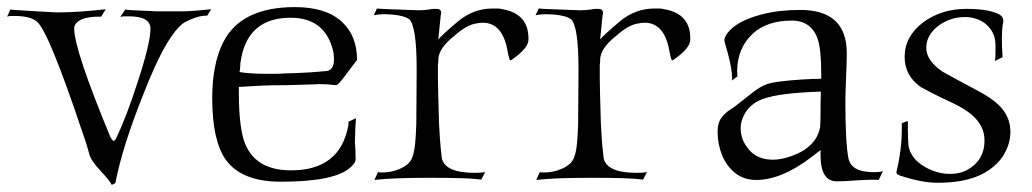

<svg xmlns="http://www.w3.org/2000/svg" viewBox="-66 -504 2909 541"><path d="M249 17Q244 6 217 -23Q193 -49 187 -65Q184 -76 179 -93Q174 -110 166 -132Q71 -416 38 -443Q19 -459 -24 -459Q-31 -459 -36 -459Q-41 -459 -46 -457L-37 -477Q-29 -476 -9.5 -475Q10 -474 40 -472L94 -469Q153 -469 232 -478L219 -457H209Q188 -457 168 -451Q143 -441 143 -424Q143 -364 245 -118Q251 -107 254 -107Q258 -107 262 -116Q290 -174 322 -273Q358 -383 358 -423Q358 -458 297 -458Q290 -458 284 -458Q278 -458 273 -456L287 -477Q293 -476 310.5 -475Q328 -474 357 -473Q368 -472 380 -472Q392 -472 404 -472H444Q472 -472 529 -478L518 -460Q502 -460 486.5 -455Q471 -450 454 -441Q430 -426 400.5 -375Q371 -324 337 -236Q279 -91 259 12Z M725 8Q615 8 570 -54Q532 -109 532 -227Q532 -324 563 -385Q613 -484 765 -484Q853 -484 898 -442Q940 -403 940 -335L911 -297Q887 -263 880 -264Q858 -267 833 -267Q829 -267 823.5 -266.5Q818 -266 813 -266L739 -264Q699 -264 666.5 -262.5Q634 -261 607 -259V-243Q607 -142 625 -98Q656 -24 754 -24Q891 -24 915 -148Q916 -152 916 -155.5Q916 -159 916 -161L937 -171Q935 -151 934 -103Q935 -93 935.5 -81Q936 -69 936 -54Q935 -44 923 -34Q881 8 725 8ZM687 -296Q698 -296 709 -296Q720 -296 733 -297Q775 -298 805.5 -300Q836 -302 855 -304Q875 -307 875 -337Q875 -345 874 -353Q873 -361 870 -370Q845 -454 753 -454Q630 -454 612 -330Q611 -327 611 -319.5Q611 -312 609 -301Q620 -299 639.5 -297.5Q659 -296 687 -296Z M989 3 999 -19Q1002 -18 1011 -18Q1037 -18 1060 -28Q1088 -40 1095 -59Q1101 -73 1103.5 -97Q1106 -121 1107 -154L1108 -298V-310Q1108 -427 1088 -449Q1074 -460 1039 -463Q1033 -463 1028 -463.5Q1023 -464 1018 -464Q1001 -464 987 -461L996 -480Q1004 -479 1033.5 -478Q1063 -477 1114 -475Q1119 -475 1126.5 -475.5Q1134 -476 1142 -477Q1151 -479 1156.5 -479Q1162 -479 1164 -479Q1177 -479 1177 -468Q1177 -464 1176 -462L1169 -393Q1173 -398 1187 -411Q1201 -424 1226 -445Q1269 -480 1322 -480Q1329 -480 1336 -480Q1343 -480 1350 -478Q1425 -465 1423 -392Q1423 -368 1375 -335Q1374 -335 1373.5 -334.5Q1373 -334 1372 -334Q1369 -334 1364 -361Q1350 -440 1294 -440Q1290 -440 1286 -439.5Q1282 -439 1277 -438Q1250 -435 1213 -402Q1169 -367 1169 -335Q1169 -323 1168 -324V-281Q1168 -260 1171 -158Q1172 -139 1173.5 -114.5Q1175 -90 1179 -58Q1188 -17 1272 -17Q1281 -17 1288.5 -17.5Q1296 -18 1301 -19L1290 2Q1267 -1 1232.5 -2Q1198 -3 1153 -3H1139Q1040 -3 989 3Z M1445 3 1455 -19Q1458 -18 1467 -18Q1493 -18 1516 -28Q1544 -40 1551 -59Q1557 -73 1559.5 -97Q1562 -121 1563 -154L1564 -298V-310Q1564 -427 1544 -449Q1530 -460 1495 -463Q1489 -463 1484 -463.5Q1479 -464 1474 -464Q1457 -464 1443 -461L1452 -480Q1460 -479 1489.5 -478Q1519 -477 1570 -475Q1575 -475 1582.5 -475.5Q1590 -476 1598 -477Q1607 -479 1612.5 -479Q1618 -479 1620 -479Q1633 -479 1633 -468Q1633 -464 1632 -462L1625 -393Q1629 -398 1643 -411Q1657 -424 1682 -445Q1725 -480 1778 -480Q1785 -480 1792 -480Q1799 -480 1806 -478Q1881 -465 1879 -392Q1879 -368 1831 -335Q1830 -335 1829.5 -334.5Q1829 -334 1828 -334Q1825 -334 1820 -361Q1806 -440 1750 -440Q1746 -440 1742 -439.5Q1738 -439 1733 -438Q1706 -435 1669 -402Q1625 -367 1625 -335Q1625 -323 1624 -324V-281Q1624 -260 1627 -158Q1628 -139 1629.5 -114.5Q1631 -90 1635 -58Q1644 -17 1728 -17Q1737 -17 1744.5 -17.5Q1752 -18 1757 -19L1746 2Q1723 -1 1688.5 -2Q1654 -3 1609 -3H1595Q1496 -3 1445 3Z M2292 7Q2246 7 2246 -67Q2246 -70 2246 -73.5Q2246 -77 2247 -81Q2240 -77 2233.5 -71.5Q2227 -66 2220 -61Q2136 3 2065 3Q2030 3 2005.5 -16.5Q1981 -36 1968.5 -67Q1956 -98 1956 -133Q1956 -157 1966 -171Q1976 -185 1990 -194Q2004 -203 2015 -212Q2041 -233 2057.5 -245.5Q2074 -258 2090 -265Q2104 -271 2133 -274.5Q2162 -278 2194 -280Q2226 -282 2248 -282V-295Q2248 -365 2238 -394Q2220 -446 2165 -446Q2095 -446 2055 -409Q2011 -368 2011 -302Q2011 -298 2011.5 -294.5Q2012 -291 2012 -289L1996 -277L1997 -282Q1997 -309 1984 -357Q1975 -387 1975 -390Q1975 -399 1984 -411Q2010 -445 2079 -463Q2105 -470 2132.5 -473Q2160 -476 2189 -476Q2320 -476 2320 -354Q2320 -343 2319.5 -326Q2319 -309 2318 -286Q2317 -264 2316.5 -247Q2316 -230 2316 -219Q2316 -100 2325 -56Q2333 -24 2378 -20Q2384 -19 2389.5 -19Q2395 -19 2399 -19Q2415 -19 2422 -22L2410 3Q2400 2 2385 2.5Q2370 3 2351 4Q2311 7 2292 7ZM2112 -54Q2134 -54 2159 -62.5Q2184 -71 2201 -82Q2239 -108 2245 -147Q2246 -164 2246 -189.5Q2246 -215 2247 -246Q2189 -244 2148.5 -239Q2108 -234 2083 -225Q2052 -213 2036.5 -190Q2021 -167 2021 -142Q2021 -109 2045 -81.5Q2069 -54 2112 -54Z M2576 11Q2530 11 2468 -10Q2460 -13 2460 -18V-20Q2475 -82 2475 -140V-157L2492 -163Q2492 -97 2495 -88Q2503 -56 2538 -35Q2573 -14 2611 -14Q2636 -14 2655 -23Q2708 -50 2708 -108Q2708 -131 2699 -147Q2682 -183 2622 -212Q2579 -232 2556 -244Q2533 -256 2528 -259Q2483 -291 2483 -344Q2483 -401 2535 -441Q2587 -479 2657 -479Q2715 -479 2744 -466Q2761 -459 2761 -446V-443Q2757 -426 2757 -393Q2757 -383 2757.5 -370Q2758 -357 2759 -343L2737 -332Q2739 -338 2739 -356V-379Q2738 -417 2707 -440Q2683 -456 2653 -456Q2612 -456 2579 -432Q2544 -406 2544 -369Q2544 -333 2590 -302Q2595 -299 2618 -286.5Q2641 -274 2684 -251Q2742 -221 2762 -192Q2781 -166 2781 -132Q2781 -96 2758 -61Q2734 -28 2694 -10Q2648 11 2576 11Z"/></svg>

Font: Gideon Roman
Style: Regular
Weight: 400
Designer: Robert E. Leuschke
Foundry: Robert E. Leuschke
Version: Version 2.010